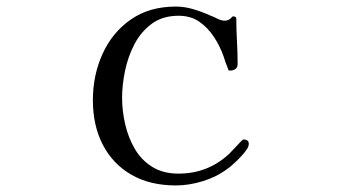

<svg xmlns="http://www.w3.org/2000/svg" viewBox="-20 -561 1040 585"><path d="M738 -123Q738 -117 735.5 -112Q733 -107 729 -102Q721 -90 702.5 -72Q684 -54 672 -46Q640 -22 598 -9Q556 4 516 4Q437 4 380.5 -28.5Q324 -61 293.5 -119.5Q263 -178 263 -256Q263 -332 292.5 -397Q322 -462 378.5 -501.5Q435 -541 516 -541Q542 -541 569 -533Q596 -525 620 -514Q631 -510 642.5 -504Q654 -498 666 -498Q671 -498 676 -500.5Q681 -503 685 -507Q687 -511 691 -511Q700 -511 700 -504Q700 -470 702 -435.5Q704 -401 704 -366Q704 -356 697.5 -351Q691 -346 682 -346Q674 -346 675 -351Q671 -360 667.5 -370Q664 -380 661 -390Q650 -421 631.5 -449Q613 -477 587 -495Q561 -513 524 -513Q476 -513 443 -489Q410 -465 390 -427Q370 -389 361 -345.5Q352 -302 352 -263Q352 -223 361.5 -182Q371 -141 391 -107Q411 -73 444 -52.5Q477 -32 524 -32Q614 -32 679 -93Q688 -102 696.5 -111.5Q705 -121 715 -131Q717 -133 718.5 -134.5Q720 -136 724 -136Q729 -136 733.5 -133Q738 -130 738 -123Z"/></svg>

Font: Kaisei HarunoUmi
Style: Regular
Weight: 400
Designer: Font-Kai, 金井和夫
Foundry: KAZUO KANAI
Version: Version 5.003